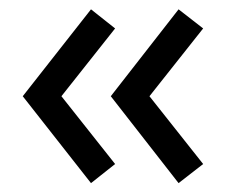

<svg xmlns="http://www.w3.org/2000/svg" viewBox="-20 -434 530 422"><path d="M233 -73.5 180 -31.5 30 -222.5 180 -413.5 233 -371.5 115 -222.5ZM426.5 -73.5 372.5 -31.5 223.5 -222.5 372.5 -413.5 426.5 -371.5 308.5 -222.5Z"/></svg>

Font: League Spartan Medium
Style: Regular
Weight: 500
Foundry: The League of Moveable Type
Version: Version 2.002